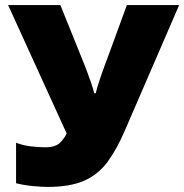

<svg xmlns="http://www.w3.org/2000/svg" viewBox="-20 -734 733 764"><path d="M692.9 -713.9 476.1 -212.9Q444.3 -139.2 407.7 -89.6Q371.1 -40 315.2 -15.1Q259.3 9.8 168.9 9.8Q144.5 9.8 109.6 6.3Q74.7 2.9 43.9 -4.9V-166Q71.3 -155.3 103 -151.6Q134.8 -147.9 160.2 -147.9Q200.7 -147.9 219 -166.3Q237.3 -184.6 245.1 -203.1L12.2 -713.9H220.2L308.1 -496.1Q314.9 -479.5 324.2 -455.3Q333.5 -431.2 342 -406.2Q350.6 -381.3 355 -362.8H360.8Q366.7 -386.7 377 -417.5Q387.2 -448.2 397.5 -475.6Q407.7 -502.9 412.1 -515.1L484.9 -713.9Z"/></svg>

Font: Open Sans ExtraBold
Style: Regular
Weight: 800
Designer: Monotype Design Team
Foundry: Monotype Imaging Inc.
Version: Version 3.003; ttfautohint (v1.8.4)